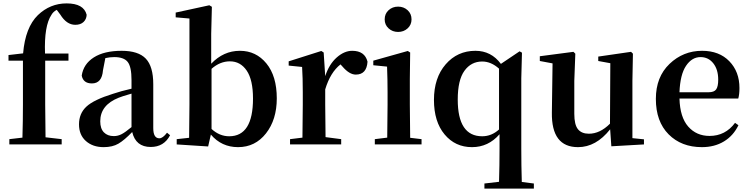

<svg xmlns="http://www.w3.org/2000/svg" viewBox="-20 -850 4412 1130"><path d="M30 -526 116 -536Q129 -689 203 -761Q275 -830 372 -830Q473 -830 490 -763Q489 -737 471.5 -720.5Q454 -704 423 -704Q372 -704 335 -764L314 -792Q293 -781 283 -763Q239 -698 245 -535H383V-493H246V-235Q246 -170 248 -42L343 -31V0H35V-31L112 -40Q115 -136 115 -235V-493H30Z M754 -102V-299Q692 -281 679 -275Q570 -232 570 -136Q570 -93 591.5 -71Q613 -49 650 -49Q674 -49 696 -60.5Q718 -72 754 -102ZM963 -69 981 -54Q945 15 867 15Q779 15 758 -73Q712 -25 677 -4.5Q642 16 590 16Q526 16 485.5 -20Q445 -56 445 -118Q445 -182 488.5 -222.5Q532 -263 645 -298Q692 -314 754 -328V-379Q754 -457 731.5 -485.5Q709 -514 652 -514Q627 -514 600 -508L586 -436Q580 -359 521 -359Q470 -359 461 -405Q471 -473 532 -512Q593 -551 696 -551Q794 -551 838 -505Q882 -459 882 -354V-96Q882 -36 918 -36Q938 -36 963 -69Z M1225 -445V-91Q1272 -48 1329 -48Q1469 -48 1469 -270Q1469 -380 1432 -434.5Q1395 -489 1333 -489Q1275 -489 1225 -445ZM1223 -651V-475Q1295 -551 1392 -551Q1487 -551 1548 -476.5Q1609 -402 1609 -271Q1609 -146 1545.5 -65Q1482 16 1381 16Q1284 16 1221 -58L1205 12L1020 0V-31L1093 -39Q1095 -155 1095 -235V-741L1014 -748V-776L1212 -819L1227 -810Z M1885 -541 1894 -402Q1917 -472 1961.5 -511.5Q2006 -551 2053 -551Q2127 -551 2143 -487Q2138 -411 2074 -411Q2036 -411 1995 -459L1984 -471Q1924 -424 1894 -324V-235Q1894 -157 1896 -43L1988 -31V0H1687V-31L1760 -40Q1762 -154 1762 -235V-307Q1762 -392 1758 -456L1679 -464V-489L1871 -550Z M2244 -736Q2244 -769 2267 -790Q2290 -811 2323 -811Q2356 -811 2379 -790Q2402 -769 2402 -736Q2402 -704 2379 -683Q2356 -662 2323 -662Q2290 -662 2267 -683Q2244 -704 2244 -736ZM2394 -39 2461 -31V0H2186V-31L2259 -40Q2261 -154 2261 -235V-306Q2261 -383 2258 -458L2177 -466V-493L2380 -550L2394 -541L2392 -385V-235Q2392 -153 2394 -39Z M2917 -88V-446Q2870 -488 2818 -488Q2753 -488 2713.5 -433.5Q2674 -379 2674 -264Q2674 -48 2818 -48Q2873 -48 2917 -88ZM3051 221 3122 230V260H2831V230L2917 220Q2920 122 2920 25V-60Q2854 16 2758 16Q2659 16 2596.5 -59Q2534 -134 2534 -262Q2534 -392 2603 -471.5Q2672 -551 2778 -551Q2871 -551 2928 -474L3038 -548L3052 -540L3048 -389V25Q3048 124 3051 221Z M3702 -37 3770 -30V0L3578 11L3571 -89Q3488 16 3382 16Q3225 16 3228 -187L3232 -477L3157 -491V-519L3355 -545L3366 -534L3360 -374V-180Q3360 -116 3381.5 -89.5Q3403 -63 3446 -63Q3511 -63 3570 -122L3572 -478L3501 -491V-517L3694 -545L3705 -534L3702 -374Z M3979 -307H4150Q4183 -307 4195 -324Q4207 -341 4207 -381Q4207 -441 4178 -477.5Q4149 -514 4103 -514Q4052 -514 4017.5 -462.5Q3983 -411 3979 -307ZM4325 -270H3979Q3982 -160 4030.5 -105Q4079 -50 4156 -50Q4249 -50 4306 -127L4326 -113Q4296 -51 4240.5 -17.5Q4185 16 4111 16Q3990 16 3915 -59.5Q3840 -135 3840 -268Q3840 -397 3920.5 -474Q4001 -551 4112 -551Q4213 -551 4272.5 -489.5Q4332 -428 4332 -332Q4332 -294 4325 -270Z"/></svg>

Font: Swei Spring CJKtc
Style: Bold
Weight: 700
Version: Version 1.021